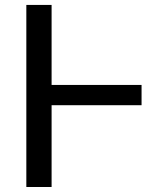

<svg xmlns="http://www.w3.org/2000/svg" viewBox="-20 -747 671 767"><path d="M545.5 -407.7H186.1V-727.3H85.2V0H186.1V-326.7H545.5Z"/></svg>

Font: Magic Ui Pro
Style: Regular
Weight: 400
Designer: Stefan Endress, Andreas Faust
Version: Version 1.000;FEAKit 1.0